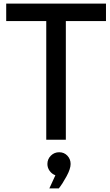

<svg xmlns="http://www.w3.org/2000/svg" viewBox="-20 -771 604 1058"><path d="M564 -654.8H342.8V-1H234.9V-654.8H14.2V-751H564ZM285.2 194.8Q265.6 187.5 253.4 170.4Q241.2 153.3 241.2 132.8Q241.2 105.5 260.3 86.7Q279.3 67.9 306.2 67.9Q333 67.9 351.1 86.7Q369.1 105.5 369.1 132.8Q369.1 159.2 346.9 200.2Q324.7 241.2 304.2 267.1H252Z"/></svg>

Font: Oakes Grotesk Medium
Style: Regular
Weight: 500
Designer: Samuel Oakes
Foundry: Samuel Oakes
Version: Version 1.000;PS 001.000;hotconv 1.0.88;makeotf.lib2.5.64775